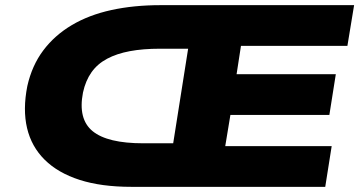

<svg xmlns="http://www.w3.org/2000/svg" viewBox="-20 -725 1394 745"><path d="M490 0Q373 0 289 -27Q205 -54 153.5 -105Q102 -156 85 -228Q68 -300 86 -391Q104 -471 148 -529.5Q192 -588 258.5 -627.5Q325 -667 412 -686Q499 -705 602 -705H1354L1328 -547H915L898 -437H1283L1258 -279H874L854 -158H1267L1242 0ZM536 -169H652L710 -536H601Q535 -536 484 -526.5Q433 -517 395.5 -497Q358 -477 335 -444.5Q312 -412 302 -366Q282 -263 339.5 -216Q397 -169 536 -169Z"/></svg>

Font: Nunito Sans 10pt Expanded Black
Style: Italic
Weight: 900
Width: 7
Italic angle: -9°
Designer: Vernon Adams
Foundry: Vernon Adams
Version: Version 3.101;gftools[0.9.27]